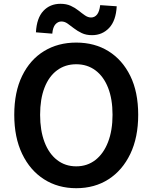

<svg xmlns="http://www.w3.org/2000/svg" viewBox="-20 -976 802 1010"><path d="M381 14Q285 14 211.5 -33Q138 -80 96.5 -166.5Q55 -253 55 -372Q55 -492 96.5 -577Q138 -662 211.5 -707Q285 -752 381 -752Q478 -752 551 -706.5Q624 -661 665.5 -576.5Q707 -492 707 -372Q707 -253 665.5 -166.5Q624 -80 551 -33Q478 14 381 14ZM381 -101Q439 -101 482 -134.5Q525 -168 548.5 -229Q572 -290 572 -372Q572 -455 548.5 -514.5Q525 -574 482 -606Q439 -638 381 -638Q323 -638 280 -606Q237 -574 214 -514.5Q191 -455 191 -372Q191 -290 214 -229Q237 -168 280 -134.5Q323 -101 381 -101ZM464 -791Q433 -791 410 -802Q387 -813 369 -827Q351 -841 335.5 -852Q320 -863 303 -863Q285 -863 271.5 -848Q258 -833 255 -799L169 -806Q173 -881 208 -918.5Q243 -956 298 -956Q329 -956 352 -945.5Q375 -935 393 -920.5Q411 -906 427 -895Q443 -884 459 -884Q478 -884 490.5 -899.5Q503 -915 507 -949L594 -943Q590 -867 554 -829Q518 -791 464 -791Z"/></svg>

Font: Noto Sans TC Thin SemiBold
Style: Regular
Weight: 600
Version: Version 2.004-H2;hotconv 1.0.118;makeotfexe 2.5.65603